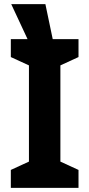

<svg xmlns="http://www.w3.org/2000/svg" viewBox="-20 -902 429 922"><path d="M357 0H32V-86L119 -126V-588L32 -628V-714H357V-628L270 -588V-126L357 -86ZM152 -629 34 -882H198L251 -629Z"/></svg>

Font: Noto Sans Nag Mundari
Style: Bold
Weight: 700
Version: Version 1.000